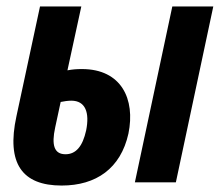

<svg xmlns="http://www.w3.org/2000/svg" viewBox="-20 -565 681 595"><path d="M171 10C278 10 354 -43 378 -151C400 -258 356 -351 234 -351C218 -351 204 -350 189 -347L232 -545H104L31 -205C-1 -58 49 10 171 10ZM398 0H525L641 -545H514ZM151 -170 168 -249C178 -251 190 -253 201 -253C245 -253 258 -216 247 -161C236 -111 215 -87 183 -87C148 -87 139 -115 151 -170Z"/></svg>

Font: Noto Sans ExtraCondensed
Style: Bold Italic
Weight: 700
Width: 2
Italic angle: -12°
Designer: Monotype Design Team
Foundry: Monotype Imaging Inc.
Version: Version 2.013